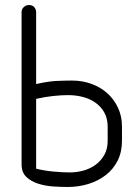

<svg xmlns="http://www.w3.org/2000/svg" viewBox="-20 -745 553 765"><path d="M466 -184Q466 -139 448.5 -104.5Q431 -70 401 -47Q371 -24 332 -12Q293 0 250 0Q224 0 192.5 -2Q161 -4 132.5 -13Q104 -22 85 -40Q66 -58 66 -90V-697Q66 -709 75 -717Q84 -725 95 -725Q109 -725 116.5 -716.5Q124 -708 124 -696V-410Q172 -421 205 -422.5Q238 -424 261 -424H268Q308 -424 344 -411Q380 -398 407 -374Q434 -350 450 -316Q466 -282 466 -241ZM409 -240Q409 -273 395.5 -297Q382 -321 359.5 -336.5Q337 -352 309 -359Q281 -366 252 -366Q224 -366 191.5 -362.5Q159 -359 124 -351V-73Q155 -65 192 -61.5Q229 -58 258 -58Q286 -58 313 -65.5Q340 -73 361.5 -89Q383 -105 396 -128.5Q409 -152 409 -184Z"/></svg>

Font: VDS
Style: Thin
Weight: 100
Width: 0
Designer: artmaker
Foundry: artmaker
Version: Version 1.000 2012 initial release